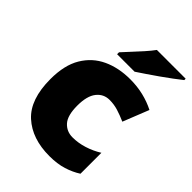

<svg xmlns="http://www.w3.org/2000/svg" viewBox="-224 -964 986 986"><g transform="rotate(45 269.5 -471.0)"><path d="M318 -83Q192 -83 117 -151Q42 -219 42 -367Q42 -468 80 -531.5Q118 -595 183.5 -625.5Q249 -656 333 -656Q384 -656 429.5 -645Q475 -634 514 -614L458 -473Q424 -488 394.5 -497Q365 -506 333 -506Q290 -506 263 -472Q236 -438 236 -368Q236 -296 263.5 -265.5Q291 -235 334 -235Q375 -235 416.5 -248Q458 -261 495 -284V-132Q461 -110 418 -96.5Q375 -83 318 -83ZM532 -849Q514 -835 487 -814.5Q460 -794 429 -772.5Q398 -751 369.5 -731.5Q341 -712 321 -699H194V-713Q211 -732 235 -757.5Q259 -783 283 -810Q307 -837 323 -859H532Z"/></g></svg>

Font: Noto Sans Kannada UI Black
Style: Regular
Weight: 900
Designer: Jelle Bosma - Monotype Design Team
Foundry: Monotype Imaging Inc.
Version: Version 2.005; ttfautohint (v1.8.4.7-5d5b)